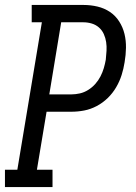

<svg xmlns="http://www.w3.org/2000/svg" viewBox="-29 -755 549 775"><path d="M-9 0V-70H41L140 -665H99V-735H308Q337 -735 364.5 -728.5Q392 -722 414.5 -707Q437 -692 452 -668.5Q467 -645 473.5 -618Q480 -591 479.5 -562Q479 -533 474 -504Q470 -478 462 -452.5Q454 -427 440 -403Q426 -379 406 -359.5Q386 -340 361.5 -327Q337 -314 311 -309Q285 -304 259 -304H159L120 -70H183V0ZM170 -374H259Q276 -374 293.5 -378Q311 -382 327 -392Q343 -402 355.5 -416Q368 -430 376.5 -446.5Q385 -463 390 -480Q395 -497 398 -514Q400 -532 401 -550Q402 -568 399.5 -585Q397 -602 390 -617.5Q383 -633 370.5 -644Q358 -655 341.5 -660Q325 -665 308 -665H218Z"/></svg>

Font: Iosevka Curly Slab Oblique
Style: Regular
Weight: 400
Italic angle: -9°
Monospace: yes
Designer: Belleve Invis
Foundry: Belleve Invis
Version: Version 11.1.0; ttfautohint (v1.8.3)